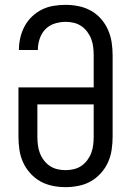

<svg xmlns="http://www.w3.org/2000/svg" viewBox="-20 -763 540 791"><path d="M250 8Q223 8 196 2.5Q169 -3 146 -16Q123 -29 104.5 -49.5Q86 -70 75 -94.5Q64 -119 60 -146Q56 -173 56 -200V-403H366V-535Q366 -552 364 -569Q362 -586 356 -602Q350 -618 339.5 -632Q329 -646 315 -655.5Q301 -665 284.5 -669Q268 -673 251 -673Q228 -673 205.5 -666Q183 -659 167 -642.5Q151 -626 143.5 -603.5Q136 -581 136 -558V-557H58V-559Q58 -584 64 -609Q70 -634 82 -656Q94 -678 112.5 -695.5Q131 -713 153.5 -724Q176 -735 201 -739Q226 -743 251 -743Q278 -743 304.5 -737.5Q331 -732 354.5 -719Q378 -706 396 -685.5Q414 -665 425 -640Q436 -615 440 -588.5Q444 -562 444 -535V-200Q444 -173 440 -146Q436 -119 425 -94.5Q414 -70 395.5 -49.5Q377 -29 354 -16Q331 -3 304 2.5Q277 8 250 8ZM250 -62Q267 -62 284 -66Q301 -70 315 -79.5Q329 -89 339.5 -103Q350 -117 356 -133Q362 -149 364 -166Q366 -183 366 -200V-333H134V-200Q134 -183 136 -166Q138 -149 144 -133Q150 -117 160.5 -103Q171 -89 185 -79.5Q199 -70 216 -66Q233 -62 250 -62Z"/></svg>

Font: Iosevka Algr
Style: Regular
Weight: 400
Monospace: yes
Designer: Belleve Invis
Foundry: Belleve Invis
Version: Version 26.0.2; ttfautohint (v1.8.3)